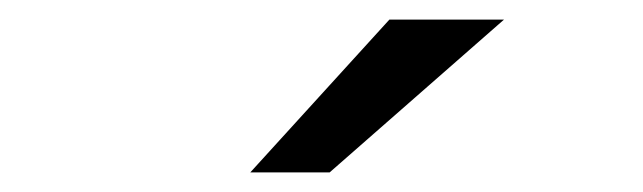

<svg xmlns="http://www.w3.org/2000/svg" viewBox="-20 -752 656 196"><path d="M235.5 -576 377.5 -732H494.5L316.5 -576Z"/></svg>

Font: Overpass Mono Light
Style: Regular
Weight: 400
Monospace: yes
Version: Version 4.000